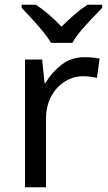

<svg xmlns="http://www.w3.org/2000/svg" viewBox="-20 -786 453 806"><path d="M335 -546Q350 -546 367.5 -544.5Q385 -543 398 -540L387 -459Q374 -462 358.5 -464Q343 -466 329 -466Q288 -466 252 -443.5Q216 -421 194.5 -380.5Q173 -340 173 -286V0H85V-536H157L167 -438H171Q197 -482 238 -514Q279 -546 335 -546ZM194 -606Q181 -629 159 -655.5Q137 -682 113 -708Q89 -734 71 -753V-766H131Q157 -749 185 -725Q213 -701 238 -674Q265 -701 293 -725Q321 -749 347 -766H409V-753Q390 -734 365.5 -708Q341 -682 318.5 -655.5Q296 -629 284 -606Z"/></svg>

Font: Noto Sans Hanifi Rohingya
Style: Regular
Weight: 400
Designer: Monotype Design Team and DaltonMaag
Foundry: Google LLC
Version: Version 2.101